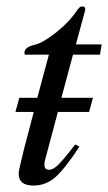

<svg xmlns="http://www.w3.org/2000/svg" viewBox="-20 -566 336 597"><path d="M296 -428 291 -396H207L171 -262H269L257 -218H160L120 -68Q118 -60 118 -54Q118 -38 133 -38Q145 -38 161 -53.5Q177 -69 214 -117L227 -110Q181 -40 151.5 -14.5Q122 11 84 11Q38 11 38 -26Q38 -36 54 -100L85 -218H28L40 -262H96L132 -396H57L56 -402Q56 -420 89 -427Q114 -433 155 -465.5Q196 -498 222 -537Q228 -546 236 -546Q245 -546 245 -538Q245 -533 244 -531L216 -428Z"/></svg>

Font: STIX MathJax Latin
Style: Italic
Weight: 400
Italic angle: -16.33°
Designer: MicroPress Inc., with final additions and corrections provided by Coen Hoffman, Elsevier (retired)
Version: Version 1.1.1